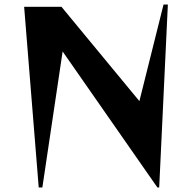

<svg xmlns="http://www.w3.org/2000/svg" viewBox="-20 -810 847 843"><path d="M86 -780H250L592 -366L698 -790H717L679 13H671L255 -584L166 13H150Z"/></svg>

Font: Tiejili SC
Style: Regular
Weight: 400
Designer: Buernia
Foundry: Ershou Xiaoxi Press
Version: Version 1.100